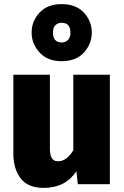

<svg xmlns="http://www.w3.org/2000/svg" viewBox="-20 -897 606 935"><path d="M193 18Q116 18 80.5 -28.5Q45 -75 45 -150V-533H223V-173Q223 -112 260 -112H265Q304 -112 337 -165V-533H515V0H359L352 -63Q298 18 193 18ZM280 -599Q211 -599 172.5 -641.5Q134 -684 134 -738Q134 -794 172.5 -835.5Q211 -877 280 -877Q350 -877 388.5 -835.5Q427 -794 427 -738Q427 -684 389 -641.5Q351 -599 280 -599ZM280 -690Q298 -690 310.5 -702Q323 -714 323 -738Q323 -786 280 -786Q262 -786 250 -774.5Q238 -763 238 -738Q238 -691 280 -690Z"/></svg>

Font: Trujillo ExtraBold
Style: Regular
Weight: 800
Designer: Fira Sans original fonts by bBox Type GmbH, Carrois Corporate GbR, & Edenspiekermann AG / Changes by Cristiano Sobral
Foundry: Fira Sans original fonts by bBox Type GmbH, Carrois Corporate GbR, & Edenspiekermann AG / Changes by Cristiano Sobral
Version: Version 4.301;July 28, 2020;FontCreator 13.0.0.2655 64-bit